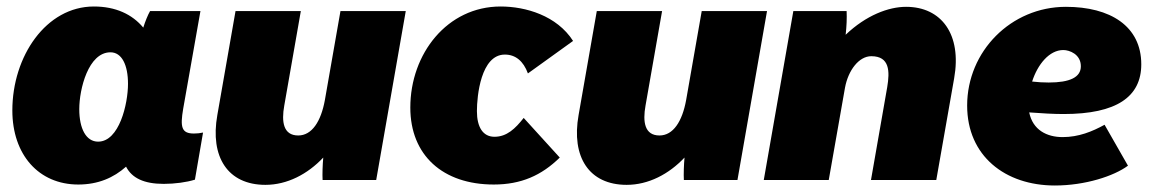

<svg xmlns="http://www.w3.org/2000/svg" viewBox="-20 -554 3550 591"><path d="M484 12C518 12 555 7 580 -1L605 -146C596 -144 587 -143 577 -143C539 -143 534 -162 544 -220L597 -520H442C435 -508 427 -488 421 -469C387 -510 336 -534 269 -534C122 -534 18 -381 18 -214C18 -78 99 14 221 14C282 14 330 -7 368 -41C386 -6 423 12 484 12ZM320 -393C355 -393 374 -354 374 -296C374 -234 347 -118 282 -118C245 -118 224 -158 224 -218C224 -280 252 -393 320 -393Z M797 15C864 15 927 -18 975 -69C973 -46 972 -18 973 0H1138L1229 -520H1028L980 -246C968 -180 940 -137 898 -137C852 -137 846 -179 855 -229L906 -520H705L649 -200C626 -71 681 15 797 15Z M1500 14C1584 14 1647 -14 1703 -69L1592 -191C1566 -158 1540 -133 1502 -133C1467 -133 1448 -162 1448 -212C1448 -258 1460 -386 1534 -386C1567 -386 1591 -366 1605 -328L1744 -428C1694 -506 1598 -534 1521 -534C1357 -534 1243 -389 1243 -223C1243 -76 1343 14 1500 14Z M1909 15C1976 15 2039 -18 2087 -69C2085 -46 2084 -18 2085 0H2250L2341 -520H2140L2092 -246C2080 -180 2052 -137 2010 -137C1964 -137 1958 -179 1967 -229L2018 -520H1817L1761 -200C1738 -71 1793 15 1909 15Z M2331 0H2531L2581 -284C2591 -338 2624 -381 2662 -381C2719 -381 2719 -334 2711 -286L2661 0H2862L2917 -313C2941 -448 2878 -533 2769 -533C2715 -533 2646 -507 2583 -447C2586 -473 2587 -498 2586 -520H2422Z M3227 17C3320 17 3409 -12 3452 -44L3380 -170C3342 -149 3300 -132 3251 -132C3202 -132 3159 -154 3148 -208C3188 -205 3223 -203 3254 -203C3417 -203 3493 -256 3493 -356C3493 -474 3397 -533 3261 -533C3092 -533 2957 -396 2957 -229C2957 -74 3074 17 3227 17ZM3157 -303C3174 -356 3210 -400 3253 -400C3272 -400 3307 -387 3307 -350C3307 -316 3273 -300 3208 -300C3191 -300 3174 -301 3157 -303Z"/></svg>

Font: Fixel Text 20240404 Black
Style: Italic
Weight: 900
Width: 4
Italic angle: -10°
Designer: AlfaBravo + MacPaw
Foundry: Kyrylo Tkachov, Marchela Mozhyna, Serhii Makarenko, Maria Weinstein, Zakhar Kryvoshyya
Version: Version 1.211;Glyphs 3.2 (3225)